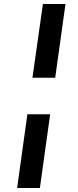

<svg xmlns="http://www.w3.org/2000/svg" viewBox="-20 -829 386 953"><path d="M254 -443H141L193 -809H305ZM178 104H65L116 -262H229Z"/></svg>

Font: Fira Sans Condensed Medium
Style: Italic
Weight: 500
Width: 3
Italic angle: -8°
Designer: bBox Type GmbH & Carrois Corporate GbR & Edenspiekermann AG
Foundry: bBox Type GmbH & Carrois Corporate GbR & Edenspiekermann AG
Version: Version 4.301